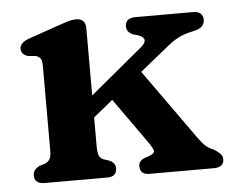

<svg xmlns="http://www.w3.org/2000/svg" viewBox="-42 -532 702 579"><g transform="rotate(-5 309.5 -242.0)"><path d="M70 0Q40 0 40 -26Q40 -43 60 -53L77 -58Q86 -62 91 -69.8Q96 -77.5 96 -95.5V-354.5Q96 -369 91.2 -375Q86.5 -381 77.5 -384L53 -386Q33.5 -393 33.5 -409Q33.5 -427.5 60.5 -437.5L155.5 -470.5Q173 -476.5 184.5 -480Q196 -483.5 208 -483.5Q236.5 -483.5 236.5 -453.5V-250.5L395 -382Q424 -406.5 391 -419L374.5 -423.5Q356 -432 356 -448.5Q356 -474.5 387 -474.5H560.5Q591.5 -474.5 591.5 -448.5Q591.5 -437.5 584 -429.2Q576.5 -421 552.5 -416Q530 -411.5 512 -402.5Q494 -393.5 466 -370L390 -308.5L544 -92.5Q556 -76.5 564.5 -69.2Q573 -62 587.5 -56Q599.5 -48.5 606.5 -41.5Q613.5 -34.5 613.5 -24.5Q613.5 0 582.5 0H387.5Q359.5 0 359.5 -26Q359.5 -41 376.5 -48.5L392.5 -54Q410 -60.5 407.2 -69.5Q404.5 -78.5 391 -97.5L295.5 -232L236.5 -184V-95.5Q236.5 -76 240.8 -67.5Q245 -59 254.5 -55.5L271.5 -50Q289 -41.5 289 -26Q289 0 260.5 0Z"/></g></svg>

Font: Fraunces 9pt Soft SemiBold
Style: Regular
Weight: 600
Version: Version 1.000;[b76b70a41]